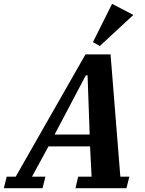

<svg xmlns="http://www.w3.org/2000/svg" viewBox="-73 -982 756 1002"><path d="M-38 -60H9L373 -698H504L555 -60H602L587 0H321L335 -60H405L397 -218H180L94 -60H164L149 0H-53ZM212 -280H395L384 -589H375ZM412 -762 512 -962 623 -904 448 -742Z"/></svg>

Font: IBM Plex Serif
Style: Bold Italic
Weight: 700
Italic angle: -14°
Designer: Mike Abbink, Paul van der Laan, Pieter van Rosmalen
Foundry: Bold Monday
Version: Version 3.001